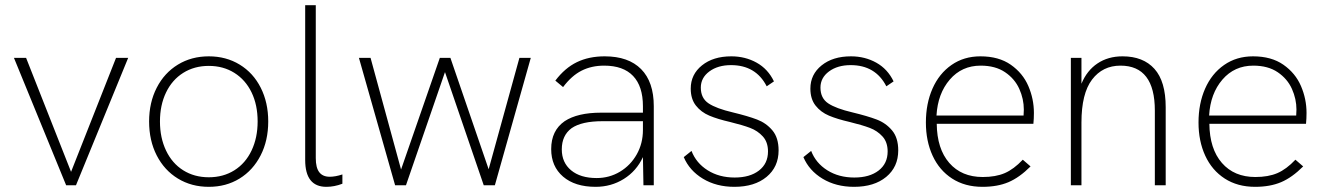

<svg xmlns="http://www.w3.org/2000/svg" viewBox="-20 -717 5136 743"><path d="M34 -493H81L255 -52L429 -493H476L274 0H236Z M557 -247Q557 -320 586.5 -377.5Q616 -435 668.5 -467Q721 -499 788 -499Q855 -499 907.5 -467Q960 -435 989 -377.5Q1018 -320 1018 -247Q1018 -173 988.5 -115.5Q959 -58 907 -26Q855 6 788 6Q721 6 668.5 -26Q616 -58 586.5 -115.5Q557 -173 557 -247ZM977 -247Q977 -311 953.5 -359.5Q930 -408 887 -435Q844 -462 788 -462Q732 -462 689 -435Q646 -408 622.5 -359Q599 -310 599 -247Q599 -184 622.5 -134.5Q646 -85 689 -58Q732 -31 788 -31Q844 -31 887 -58Q930 -85 953.5 -134.5Q977 -184 977 -247Z M1161 -98V-697H1202V-105Q1202 -68 1215.5 -50.5Q1229 -33 1256 -33Q1278 -33 1305 -42V-6Q1274 6 1243 6Q1161 6 1161 -98Z M1369 -493H1414L1532 -61L1682 -493H1723L1871 -62L1990 -493H2034L1895 0H1852L1702 -438L1551 0H1509Z M2468 -109Q2443 -55 2394 -24.5Q2345 6 2285 6Q2205 6 2159 -33.5Q2113 -73 2113 -140Q2113 -212 2165 -248Q2215 -281 2306 -281H2468V-306Q2468 -383 2430 -423Q2392 -463 2318 -463Q2269 -463 2230.5 -443.5Q2192 -424 2159 -380L2129 -405Q2166 -454 2212.5 -476.5Q2259 -499 2320 -499Q2412 -499 2461 -449.5Q2510 -400 2510 -306V0H2470ZM2289 -28Q2338 -28 2379 -52.5Q2420 -77 2444 -119.5Q2468 -162 2468 -214V-248H2312Q2231 -248 2192 -221Q2154 -193 2154 -139Q2154 -88 2190 -58Q2226 -28 2289 -28Z M2626 -109 2656 -133Q2674 -86 2718.5 -58Q2763 -30 2823 -30Q2882 -30 2917 -57Q2952 -84 2952 -131Q2952 -167 2932 -189Q2912 -211 2883 -222Q2854 -233 2805 -245Q2757 -256 2725 -269.5Q2693 -283 2673 -308.5Q2653 -334 2653 -374Q2653 -429 2696.5 -464Q2740 -499 2810 -499Q2864 -499 2908 -474.5Q2952 -450 2975 -402L2947 -383Q2905 -465 2809 -465Q2758 -465 2725 -440.5Q2692 -416 2692 -378Q2692 -337 2722 -317Q2752 -297 2816 -282Q2874 -268 2909.5 -254.5Q2945 -241 2969 -212.5Q2993 -184 2993 -135Q2993 -71 2946.5 -32.5Q2900 6 2822 6Q2752 6 2700 -25.5Q2648 -57 2626 -109Z M3089 -109 3119 -133Q3137 -86 3181.5 -58Q3226 -30 3286 -30Q3345 -30 3380 -57Q3415 -84 3415 -131Q3415 -167 3395 -189Q3375 -211 3346 -222Q3317 -233 3268 -245Q3220 -256 3188 -269.5Q3156 -283 3136 -308.5Q3116 -334 3116 -374Q3116 -429 3159.5 -464Q3203 -499 3273 -499Q3327 -499 3371 -474.5Q3415 -450 3438 -402L3410 -383Q3368 -465 3272 -465Q3221 -465 3188 -440.5Q3155 -416 3155 -378Q3155 -337 3185 -317Q3215 -297 3279 -282Q3337 -268 3372.5 -254.5Q3408 -241 3432 -212.5Q3456 -184 3456 -135Q3456 -71 3409.5 -32.5Q3363 6 3285 6Q3215 6 3163 -25.5Q3111 -57 3089 -109Z M3563 -243Q3563 -316 3588.5 -374Q3614 -432 3662 -465.5Q3710 -499 3774 -499Q3845 -499 3891.5 -466.5Q3938 -434 3959.5 -384Q3981 -334 3981 -280Q3981 -258 3979 -238H3605Q3606 -141 3653.5 -86.5Q3701 -32 3783 -32Q3833 -32 3868 -47Q3903 -62 3938 -99L3968 -73Q3925 -30 3882.5 -12Q3840 6 3782 6Q3714 6 3664.5 -26Q3615 -58 3589 -114.5Q3563 -171 3563 -243ZM3941 -270 3942 -293Q3942 -334 3924.5 -373Q3907 -412 3869.5 -437.5Q3832 -463 3775 -463Q3702 -463 3655.5 -409Q3609 -355 3604 -270Z M4124 -493H4165V-393Q4186 -444 4227 -471.5Q4268 -499 4324 -499Q4404 -499 4447.5 -450.5Q4491 -402 4491 -302V0H4449V-289Q4449 -463 4316 -463Q4247 -463 4206 -409Q4165 -355 4165 -243V0H4124Z M4618 -243Q4618 -316 4643.5 -374Q4669 -432 4717 -465.5Q4765 -499 4829 -499Q4900 -499 4946.5 -466.5Q4993 -434 5014.5 -384Q5036 -334 5036 -280Q5036 -258 5034 -238H4660Q4661 -141 4708.5 -86.5Q4756 -32 4838 -32Q4888 -32 4923 -47Q4958 -62 4993 -99L5023 -73Q4980 -30 4937.5 -12Q4895 6 4837 6Q4769 6 4719.5 -26Q4670 -58 4644 -114.5Q4618 -171 4618 -243ZM4996 -270 4997 -293Q4997 -334 4979.5 -373Q4962 -412 4924.5 -437.5Q4887 -463 4830 -463Q4757 -463 4710.5 -409Q4664 -355 4659 -270Z"/></svg>

Font: Hanken Grotesk ExtraLight
Style: Regular
Weight: 200
Designer: Alfredo Marco Pradil
Foundry: Hanken Design Co.
Version: Version 3.014